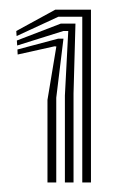

<svg xmlns="http://www.w3.org/2000/svg" viewBox="-20 -821 251 400"><path d="M151.4 -440.8V-786.2H101.8L14.6 -745.9L13.9 -756.4L95.1 -800.8H169.5V-440.8ZM78.9 -440.8V-612.9L97.4 -724.2L93.5 -724.5L16.8 -707.4L16.3 -717.9L101 -740.4H112.2L97.2 -617.4V-440.8ZM115.2 -440.8V-621.9L122.2 -756.4H112L15.8 -726.2L15.1 -736.6L106.6 -771.8H137.2L133.2 -626.4V-440.8Z"/></svg>

Font: Big Shoulders Inline Text SC Thin
Style: Regular
Weight: 100
Designer: Patric King
Foundry: XO Type Co
Version: Version 2.002